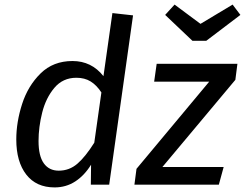

<svg xmlns="http://www.w3.org/2000/svg" viewBox="-20 -805 1068 837"><path d="M560 -738 456 0H376L377 -87Q348 -40 308 -14Q268 12 218 12Q138 12 94.5 -44Q51 -100 51 -197Q51 -273 76.5 -352Q102 -431 157 -485Q212 -539 296 -539Q379 -539 431 -473L470 -748ZM148 -190Q148 -125 171 -93Q194 -61 236 -61Q282 -61 317 -91Q352 -121 391 -183L422 -402Q401 -434 375 -450Q349 -466 313 -466Q254 -466 217 -422Q180 -378 164 -314.5Q148 -251 148 -190ZM1006 -457 688 -77H955L934 0H566L575 -69L892 -449H652L663 -527H1015ZM1028 -740 879 -627H819L700 -740L741 -785L854 -701L994 -785Z"/></svg>

Font: FiraGO
Style: Italic
Weight: 400
Italic angle: -8°
Designer: bBox Type GmbH
Foundry: bBox Type GmbH
Version: Version 1.001